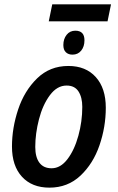

<svg xmlns="http://www.w3.org/2000/svg" viewBox="-20 -853 540 882"><path d="M35 -180Q35 -265 63.5 -350.5Q92 -436 150.5 -493Q209 -550 294 -550Q374 -550 420 -499Q466 -448 466 -358Q466 -270 437 -185.5Q408 -101 349.5 -46Q291 9 207 9Q127 9 81 -41Q35 -91 35 -180ZM358 -362Q358 -406 340.5 -433Q323 -460 286 -460Q242 -460 209 -415.5Q176 -371 159 -305Q142 -239 142 -178Q142 -131 161 -105.5Q180 -80 217 -80Q258 -80 290 -122Q322 -164 340 -229.5Q358 -295 358 -362ZM220 -833H490L474 -755H204ZM271 -646Q271 -674 286 -693Q301 -712 326 -712Q368 -712 368 -668Q368 -639 353 -620.5Q338 -602 313 -602Q294 -602 282.5 -613Q271 -624 271 -646Z"/></svg>

Font: Noto Sans UI NarrowMedium
Style: Italic
Weight: 500
Width: 4
Italic angle: -12°
Designer: Monotype Design Team
Foundry: Monotype Imaging Inc.
Version: Version 1.001